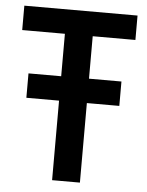

<svg xmlns="http://www.w3.org/2000/svg" viewBox="-51 -742 600 784"><g transform="rotate(5 249.0 -350.0)"><path d="M439 -326H306V0H192V-326H58V-426H192V-600H17V-700H481V-600H306V-426H439Z"/></g></svg>

Font: Tilda Sans Semibold
Style: Regular
Weight: 600
Designer: ParaType Ltd
Foundry: ParaType Ltd
Version: Version 1.009